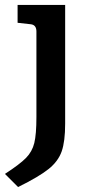

<svg xmlns="http://www.w3.org/2000/svg" viewBox="-46 -505 360 775"><path d="M-26 197Q34 158 59 132.5Q84 107 92.5 72Q101 37 101 -33V-378Q101 -404 79 -407L25 -413V-485H217V-6Q217 66 203 106Q189 146 150.5 177Q112 208 27 250Z"/></svg>

Font: Enriqueta SemiBold
Style: Regular
Weight: 600
Designer: Viviana Monsalve, Gustavo Ibarra
Foundry: 72Puntos
Version: Version 2.000